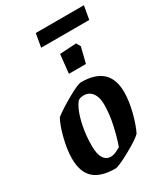

<svg xmlns="http://www.w3.org/2000/svg" viewBox="-200 -896 869 995"><g transform="rotate(-30 235.0 -398.5)"><path d="M19 -148Q19 -200 35.5 -265.5Q52 -331 72 -366Q109 -395 173.5 -431.5Q238 -468 258 -468Q426 -468 426 -312Q426 -259 409.5 -195Q393 -131 373 -92Q347 -67 277 -29Q207 9 189 9Q103 9 61 -29Q19 -67 19 -148ZM214 -58Q227 -60 259 -78Q276 -125 290 -188Q304 -251 304 -308Q304 -352 285.5 -377Q267 -402 235 -402Q222 -402 210 -398Q196 -393 179.5 -358Q163 -323 152 -268.5Q141 -214 141 -153Q141 -104 156.5 -80Q172 -56 200 -56Q206 -56 214 -58ZM237 -649 336 -655 350 -630 327 -537H225ZM182 -806H470L456 -726H168Z"/></g></svg>

Font: Grenze SemiBold
Style: Italic
Weight: 600
Italic angle: -10°
Designer: Renata Polastri
Foundry: Omnibus-Type
Version: Version 1.002; ttfautohint (v1.8)